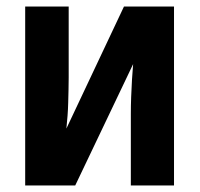

<svg xmlns="http://www.w3.org/2000/svg" viewBox="-20 -567 610 587"><path d="M190 -330Q190 -312 189.5 -292.5Q189 -273 188.5 -253Q188 -233 186.5 -213Q185 -193 183 -174L359 -547H512V0H380V-219Q380 -244 381 -270.5Q382 -297 383.5 -323Q385 -349 387 -371L210 0H57V-547H190Z"/></svg>

Font: Noto Sans Display Condensed
Style: Bold
Weight: 700
Width: 3
Designer: Monotype Design Team
Foundry: Monotype Imaging Inc.
Version: Version 2.003